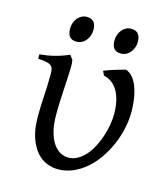

<svg xmlns="http://www.w3.org/2000/svg" viewBox="-101 -722 710 816"><g transform="rotate(15 254.0 -314.0)"><path d="M468.3 -296.4Q467.8 -262.2 459.7 -225.8Q451.7 -189.5 436.8 -155Q421.9 -120.6 400.6 -89.6Q379.4 -58.6 352.8 -35.4Q326.2 -12.2 294.7 1.5Q263.2 15.1 228 15.1Q204.6 15.1 179.7 5.4Q154.8 -4.4 134.8 -27.3Q114.7 -50.3 101.8 -87.6Q88.9 -125 88.9 -180.2Q88.9 -206.1 89.8 -228.3Q90.8 -250.5 92 -272.5Q93.3 -294.4 94.2 -317.4Q95.2 -340.3 95.2 -367.2Q95.2 -380.4 93.3 -389.4Q91.3 -398.4 84.2 -404.3Q77.1 -410.2 63.7 -413.1Q50.3 -416 26.9 -417V-436.5Q60.5 -439.5 90.8 -447Q121.1 -454.6 154.3 -468.8L168.5 -449.7Q171.4 -437 170.7 -413.1Q169.9 -389.2 168.2 -357.2Q166.5 -325.2 164.3 -287.1Q162.1 -249 162.1 -209Q162.1 -165.5 170.2 -134.5Q178.2 -103.5 191.7 -83.5Q205.1 -63.5 222.4 -54Q239.7 -44.4 258.8 -44.4Q280.8 -44.4 299.8 -55.4Q318.8 -66.4 334.5 -84.5Q350.1 -102.5 362.1 -125.7Q374 -148.9 382.3 -174.1Q390.6 -199.2 395 -224.1Q399.4 -249 399.4 -270Q399.9 -299.8 394.8 -325.2Q389.6 -350.6 379.4 -370.1Q369.1 -389.6 353 -402.6Q336.9 -415.5 315.4 -420.4L306.6 -439Q315.9 -442.9 327.9 -447.3Q339.8 -451.7 352.8 -455.6Q365.7 -459.5 377.9 -462.9Q390.1 -466.3 399.4 -468.8Q415 -463.9 427.7 -450Q440.4 -436 449.5 -414.1Q458.5 -392.1 463.4 -362.5Q468.3 -333 468.3 -296.4ZM417.5 -596.2Q417.5 -582.5 413.1 -570.3Q408.7 -558.1 401.1 -549.1Q393.6 -540 383.3 -534.7Q373 -529.3 360.8 -529.3Q338.9 -529.3 329.3 -541.5Q319.8 -553.7 319.8 -576.2Q319.8 -589.8 324.2 -602.1Q328.6 -614.3 336.4 -623.3Q344.2 -632.3 354.2 -637.5Q364.3 -642.6 376 -642.6Q417.5 -642.6 417.5 -596.2ZM222.2 -596.2Q222.2 -582.5 217.8 -570.3Q213.4 -558.1 205.8 -549.1Q198.2 -540 188 -534.7Q177.7 -529.3 165.5 -529.3Q143.6 -529.3 134 -541.5Q124.5 -553.7 124.5 -576.2Q124.5 -589.8 128.9 -602.1Q133.3 -614.3 141.1 -623.3Q148.9 -632.3 158.9 -637.5Q168.9 -642.6 180.7 -642.6Q222.2 -642.6 222.2 -596.2Z"/></g></svg>

Font: Gentium Plus
Style: Regular
Weight: 400
Designer: J. Victor Gaultney, Annie Olsen, Iska Routamaa
Foundry: SIL International
Version: Version 1.510